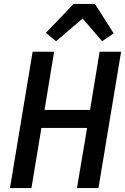

<svg xmlns="http://www.w3.org/2000/svg" viewBox="-20 -963 640 983"><path d="M374 0H484L600 -698H490L441 -400H208L257 -698H147L31 0H141L192 -308H426ZM357 -943 215 -795 267 -752 403 -868 503 -752 562 -792 466 -943Z"/></svg>

Font: IBM Mono Medium
Style: Italic
Weight: 500
Italic angle: -9°
Monospace: yes
Designer: Mike Abbink, Paul van der Laan, Pieter van Rosmalen
Foundry: Bold Monday
Version: Version 2.3